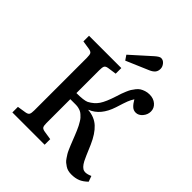

<svg xmlns="http://www.w3.org/2000/svg" viewBox="-254 -1077 1240 1240"><g transform="rotate(45 366.0 -457.0)"><path d="M337.9 -752 315.9 -784.2 450.2 -904.8Q476.6 -928.2 490.2 -928.2Q509.8 -928.2 523.4 -911.4Q537.1 -894.5 537.1 -876Q537.1 -854.5 525.9 -841.1Q514.6 -827.6 492.2 -817.9ZM610.8 14.2Q595.2 14.2 581.3 10.7Q567.4 7.3 555.4 -0.7Q543.5 -8.8 534.4 -16.1Q525.4 -23.4 515.9 -37.8Q506.3 -52.2 500.7 -61Q495.1 -69.8 487.1 -88.1Q479 -106.4 475.8 -114.5Q472.7 -122.6 464.8 -142.1Q455.6 -165.5 450.2 -179Q444.8 -192.4 436.8 -211.4Q428.7 -230.5 423.1 -241Q417.5 -251.5 409.2 -265.6Q400.9 -279.8 394 -287.1Q387.2 -294.4 377.7 -303Q368.2 -311.5 358.6 -315.7Q349.1 -319.8 337.6 -322.5Q326.2 -325.2 313 -325.2H263.2V-106.9Q263.2 -82.5 268.8 -73Q274.4 -63.5 294.9 -60.1L354 -50.8V0H59.1V-50.8L118.2 -60.1Q138.7 -63.5 144.3 -73.7Q149.9 -84 149.9 -108.9V-590.8Q149.9 -617.7 143.8 -627.2Q137.7 -636.7 116.2 -640.1L59.1 -648.9V-700.2H354V-648.9L293 -640.1Q273.4 -636.7 268.3 -626.2Q263.2 -615.7 263.2 -588.9V-380.9Q330.6 -380.9 355 -392.1Q393.6 -412.6 415.5 -444.8Q437.5 -477.1 460.9 -550.8Q467.3 -571.3 471.2 -582.8Q475.1 -594.2 483.2 -613.3Q491.2 -632.3 498 -643.6Q504.9 -654.8 516.1 -668.9Q527.3 -683.1 539.6 -690.7Q551.8 -698.2 568.4 -703.6Q585 -709 604 -709Q640.6 -709 664.3 -688.2Q688 -667.5 688 -637.2Q688 -608.4 668.2 -585.2Q648.4 -562 623 -562Q602.1 -562 586.7 -576.4Q571.3 -590.8 556.2 -617.2Q543.5 -597.2 535.2 -576.2Q526.9 -555.2 508.8 -497.1Q474.1 -390.6 395 -359.9V-357.9Q454.6 -353 493.9 -317.1Q533.2 -281.2 564 -210.9Q601.1 -122.6 609.9 -106.4Q631.3 -65.9 654.8 -60.5Q659.7 -59.1 665 -59.1Q684.6 -59.1 710 -70.8L724.1 -32.2Q697.8 -6.8 672.4 3.7Q647 14.2 610.8 14.2Z"/></g></svg>

Font: Literata Book Medium
Style: Regular
Weight: 500
Designer: Latin by Veronika Burian and Jose Scaglione. Greek by Irene Vlachou. Cyrillic by Vera Evstafieva
Foundry: TypeTogether
Version: Version 2.003;PS 002.003;hotconv 1.0.88;makeotf.lib2.5.64775